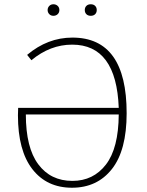

<svg xmlns="http://www.w3.org/2000/svg" viewBox="-20 -869 687 899"><path d="M319 -22Q417 -22 476 -98.5Q535 -175 536 -333H101Q101 -178 159 -100Q217 -22 319 -22ZM319 -693Q573 -693 573 -339Q573 -165 504 -77.5Q435 10 317 10Q199 10 131.5 -77Q64 -164 64 -329Q64 -351 65 -364H536Q525 -660 318 -660Q215 -660 127 -587L107 -612Q203 -693 319 -693ZM425.5 -802.5Q418 -795 405 -795Q392 -795 384.5 -802.5Q377 -810 377 -822Q377 -834 384.5 -841.5Q392 -849 405 -849Q418 -849 425.5 -841.5Q433 -834 433 -822Q433 -810 425.5 -802.5ZM250 -802.5Q242 -795 230 -795Q218 -795 210.5 -803Q203 -811 203 -822Q203 -833 210.5 -841Q218 -849 230 -849Q242 -849 250 -841.5Q258 -834 258 -822Q258 -810 250 -802.5Z"/></svg>

Font: FiraSans
Style: Regular
Weight: 200
Designer: Carrois Corporate & Edenspiekermann AG
Foundry: Carrois Corporate GbR & Edenspiekermann AG
Version: Version 3.106;PS 003.106;hotconv 1.0.70;makeotf.lib2.5.58329